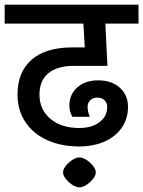

<svg xmlns="http://www.w3.org/2000/svg" viewBox="-30 -668 613 822"><path d="M45 -263Q45 -360 105.5 -412.5Q166 -465 279 -465H333L327 -567H-10V-648H563V-567H421L430 -386H286Q215 -386 177 -354.5Q139 -323 139 -263Q139 -199 185.5 -159.5Q232 -120 309 -120Q363 -120 396 -145Q429 -170 429 -210Q429 -228 417.5 -239Q406 -250 387 -250Q368 -250 356.5 -239Q345 -228 345 -210Q345 -193 354 -168H280Q267 -190 267 -215Q267 -264 301 -294Q335 -324 390 -324Q448 -324 483 -292.5Q518 -261 518 -210Q518 -160 491.5 -121.5Q465 -83 417.5 -62Q370 -41 309 -41Q231 -41 171 -68.5Q111 -96 78 -146.5Q45 -197 45 -263ZM240 70Q240 51 264.5 28.5Q289 6 310 6Q331 6 355.5 28.5Q380 51 380 70Q380 89 355.5 111.5Q331 134 310 134Q289 134 264.5 111.5Q240 89 240 70Z"/></svg>

Font: Madhuban
Style: Regular
Weight: 400
Designer: jaikishan Patel
Foundry: MagicType
Version: Version 1.000